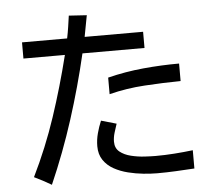

<svg xmlns="http://www.w3.org/2000/svg" viewBox="-57 -877 1114 981"><g transform="rotate(-5 500.0 -386.0)"><path d="M169.9 40Q148.4 27.3 126.5 15.6Q104.5 3.9 82 -6.8Q153.3 -152.3 203.6 -303.7Q253.9 -455.1 293 -612.3L293.9 -615.2H81.1V-698.2H312.5Q318.4 -726.6 322.8 -755.9Q327.1 -785.2 331.1 -813.5L422.9 -807.6L402.3 -698.2H702.1V-615.2H383.8Q344.7 -447.3 292 -282.7Q239.3 -118.2 169.9 40ZM503.9 -395.5V-480.5Q593.8 -502.9 686.5 -511.7Q779.3 -520.5 871.1 -520.5V-430.7Q780.3 -429.7 686.5 -423.8Q592.8 -418 503.9 -395.5ZM710.9 28.3Q679.7 28.3 640.6 24.4Q601.6 20.5 562.5 10.7Q523.4 1 490.7 -17.1Q458 -35.2 438 -64.5Q418 -93.8 418 -135.7Q418 -168.9 426.8 -201.7Q435.5 -234.4 448.2 -264.6L526.4 -242.2Q519.5 -221.7 512.2 -197.8Q504.9 -173.8 504.9 -151.4Q504.9 -118.2 527.8 -99.6Q550.8 -81.1 585 -72.8Q619.1 -64.5 653.3 -62.5Q687.5 -60.5 710 -60.5Q758.8 -60.5 806.6 -64Q854.5 -67.4 902.3 -73.2V20.5Q854.5 23.4 806.6 25.9Q758.8 28.3 710.9 28.3Z"/></g></svg>

Font: Kosugi
Style: Regular
Weight: 400
Version: Version 4.002